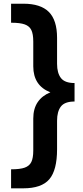

<svg xmlns="http://www.w3.org/2000/svg" viewBox="-20 -795 449 1040"><path d="M40 -671.9V-774.9H106.9Q199.7 -774.9 244.4 -730.5Q289.1 -686 289.1 -589.8V-449.2Q289.1 -399.4 310.1 -372.3Q331.1 -345.2 383.8 -345.2V-245.1Q330.6 -245.1 309.8 -218Q289.1 -190.9 289.1 -141.1V13.2Q289.1 127 247.1 176Q205.1 225.1 106 225.1H40V122.1Q88.9 122.1 114 113Q139.2 104 149.7 82.5Q160.2 61 160.2 20V-152.8Q160.2 -206.1 184.1 -241.5Q208 -276.9 252.9 -294.9Q160.2 -331.1 160.2 -436V-569.8Q160.2 -610.8 149.7 -632.3Q139.2 -653.8 114 -662.8Q88.9 -671.9 40 -671.9Z"/></svg>

Font: Kadwa
Style: Regular
Weight: 400
Designer: Sol Matas
Foundry: Sol Matas
Version: Version 1.000;PS 001.000;hotconv 1.0.70;makeotf.lib2.5.58329